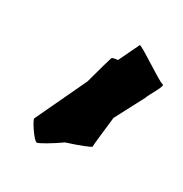

<svg xmlns="http://www.w3.org/2000/svg" viewBox="-107 -785 549 575"><g transform="rotate(30 168.0 -497.5)"><path d="M52 -353C51 -346 85 -294 95 -294C101 -294 140 -317 168 -337C209 -350 248 -365 246 -368C245 -371 251 -419 257 -473L310 -574C311 -582 345 -634 334 -634C323 -634 217 -708 216 -701L182 -630C171 -629 163 -627 162 -625C161 -623 149 -581 135 -529Z"/></g></svg>

Font: Ampere
Style: UltExtIta
Weight: 400
Version: Version 1